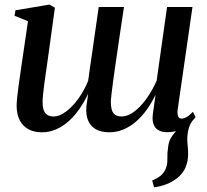

<svg xmlns="http://www.w3.org/2000/svg" viewBox="-20 -554 884 820"><path d="M638 246 630 217Q652 207.5 665.5 196.8Q679 186 686.5 169.5Q695.5 151 694.8 125Q694 99 698 73.5Q701 44.5 717 24.5Q733 4.5 744 -10.5L808 -46.5Q791.5 -26.5 785.5 -3.5Q779.5 19.5 780 42Q780 55.5 781.8 71.8Q783.5 88 783.5 103Q783.5 135 772 162Q760.5 189 733.5 209Q715 223 692.2 232.2Q669.5 241.5 638 246ZM181.5 -282Q179 -265.5 175.8 -242.5Q172.5 -219.5 169.2 -195.8Q166 -172 164 -151.5Q162 -131 162 -119Q162 -85 173.5 -70.8Q185 -56.5 209.5 -56.5Q233.5 -56.5 261 -76.8Q288.5 -97 313.8 -131.5Q339 -166 356.5 -209Q360.5 -237.5 365 -269.8Q369.5 -302 374 -331.5Q378.5 -362.5 383.2 -396Q388 -429.5 392.8 -462.5Q397.5 -495.5 401.5 -524H509.5Q499 -454.5 490.2 -395.8Q481.5 -337 474.8 -290Q468 -243 463.2 -208Q458.5 -173 456 -150.5Q453.5 -128 453.5 -118.5Q453.5 -85 464.2 -70.8Q475 -56.5 499.5 -56.5Q525 -56.5 552.5 -76.8Q580 -97 605 -131.8Q630 -166.5 649 -209.5L693.5 -524H802L738.5 -84Q737 -66 741 -56.8Q745 -47.5 755 -47.5Q765.5 -47.5 777.2 -54.2Q789 -61 804 -76.5L815 -54.5Q806.5 -41 789.5 -26Q772.5 -11 748.8 -0.2Q725 10.5 695 10.5Q658 10.5 642.8 -10.2Q627.5 -31 633 -69.5L644.5 -149.5Q627.5 -114.5 606.5 -85.2Q585.5 -56 560.5 -34.5Q535.5 -13 507 -1Q478.5 11 446.5 11Q414.5 11 391.5 -0.8Q368.5 -12.5 357.2 -37.2Q346 -62 349 -100L356.5 -153.5Q340 -119 319.5 -89.2Q299 -59.5 274 -37Q249 -14.5 220 -1.8Q191 11 158.5 11Q126.5 11 102.5 -1.5Q78.5 -14 65 -39Q51.5 -64 51 -101.5Q51 -115.5 53.5 -139.5Q56 -163.5 59.8 -190.5Q63.5 -217.5 67 -241.5Q70.5 -265.5 72.5 -279.5L99.5 -463.5L42 -486.5L46 -510L191.5 -534.5L214.5 -521Z"/></svg>

Font: Merriweather 96pt Medium
Style: Italic
Weight: 500
Italic angle: -7.8°
Version: Version 2.101